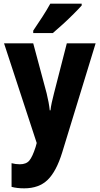

<svg xmlns="http://www.w3.org/2000/svg" viewBox="-20 -786 543 1046"><path d="M2 -550H161L234 -278Q240 -254 244.5 -229.5Q249 -205 251 -185H255Q257 -204 262 -227Q267 -250 274 -277L344 -550H501L319 44Q287 148 239.5 194Q192 240 112 240Q92 240 75 238Q58 236 43 232V103Q65 109 88 109Q123 109 140 88.5Q157 68 174 15L180 -7ZM425 -756Q409 -738 381.5 -710.5Q354 -683 323.5 -655Q293 -627 268 -606H161V-619Q186 -656 211 -694.5Q236 -733 254 -766H425Z"/></svg>

Font: Noto Sans Lao Condensed ExtraBold
Style: Regular
Weight: 800
Width: 3
Designer: Monotype Design Team
Foundry: Monotype Imaging Inc.
Version: Version 2.003; ttfautohint (v1.8.4.7-5d5b)